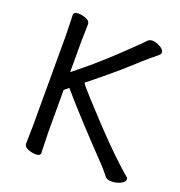

<svg xmlns="http://www.w3.org/2000/svg" viewBox="-131 -822 892 951"><g transform="rotate(20 315.0 -347.0)"><path d="M161.1 17.1Q141.1 17.1 119.6 8.5Q98.1 0 98.1 -17.1L100.1 -111.8V-588.9L97.2 -694.8Q97.2 -710.9 122.1 -710.9Q142.1 -710.9 163.1 -702.4Q184.1 -693.8 184.1 -676.8L182.1 -587.9V-423.8Q285.2 -504.9 380.1 -595Q475.1 -685.1 485.1 -697.5Q495.1 -710 513.2 -710Q530.3 -710 553.2 -697.5Q576.2 -685.1 576.2 -669.9Q576.2 -662.1 565.7 -653.1Q555.2 -644 535.2 -627.9Q515.1 -611.8 451.7 -554Q388.2 -496.1 272.9 -403.8Q268.1 -403.8 268.1 -399.9Q268.1 -395 282 -378.4Q295.9 -361.8 326.2 -329.1Q513.2 -123 622.1 -32.2Q627.9 -27.3 627.9 -20Q627.9 -5.9 605.5 4.6Q583 15.1 559.1 15.1Q533.2 15.1 523.9 1Q506.8 -21 484.9 -44.9Q302.7 -234.9 205.1 -349.1L182.1 -330.1V-110.8L185.1 1Q185.1 17.1 161.1 17.1Z"/></g></svg>

Font: LXGW WenKai Screen R
Style: Regular
Weight: 400
Designer: Fontworks Inc.
Version: Version 1.235;May 31, 2022